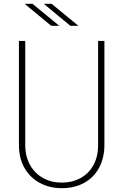

<svg xmlns="http://www.w3.org/2000/svg" viewBox="-20 -964 645 1004"><path d="M79 -205V-750H112V-206Q112 -146 137 -101.5Q162 -57 205.5 -33Q249 -9 303 -9Q357 -9 400.5 -32.5Q444 -56 468.5 -100.5Q493 -145 493 -206V-750H526V-207Q526 -138 498 -86.5Q470 -35 419.5 -7.5Q369 20 304 20Q239 20 188 -7.5Q137 -35 108 -86Q79 -137 79 -205ZM109 -944H150L290 -829H248ZM209 -944H250L390 -829H348Z"/></svg>

Font: Poiret One
Style: Regular
Weight: 400
Designer: Denis Masharov (denis.masharov@gmail.com), Cyreal (Charset Expansion)
Foundry: Denis Masharov
Version: Version 1.101